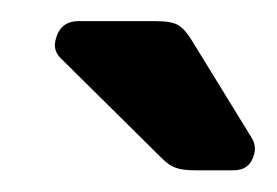

<svg xmlns="http://www.w3.org/2000/svg" viewBox="-20 -752 255 177"><path d="M159.7 -595Q148.6 -595 142.3 -597.2Q136 -599.3 129 -606.3L35.4 -698.9Q29.2 -705.5 31 -714.1Q34.8 -732.5 52.4 -732.5H124.1Q138.3 -732.5 144.5 -728.7Q150.7 -724.9 157.1 -714.3L211.6 -625.6Q216.4 -618.2 214.4 -610.2Q210.6 -595 195.4 -595Z"/></svg>

Font: Rubik Light
Style: Italic
Weight: 300
Italic angle: -12°
Designer: Hubert and Fischer
Foundry: Hubert and Fischer
Version: Version 2.300;gftools[0.9.30]